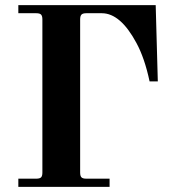

<svg xmlns="http://www.w3.org/2000/svg" viewBox="-20 -732 700 752"><path d="M51.8 0V-32.2H122.1Q135.7 -32.2 140.9 -37.4Q146 -42.5 146 -56.2V-655.8Q146 -669.4 140.9 -674.8Q135.7 -680.2 122.1 -680.2H51.8V-711.9H589.8L598.1 -413.1H565.9Q546.4 -504.9 514.2 -564Q451.7 -680.2 378.9 -680.2H317.9Q304.2 -680.2 299.1 -674.8Q293.9 -669.4 293.9 -655.8V-56.2Q293.9 -42.5 299.1 -37.4Q304.2 -32.2 317.9 -32.2H409.2V0Z"/></svg>

Font: Flanker Steampunk
Style: Bold
Weight: 700
Designer: Alexey Kryukov, Leonardo Di Lena
Foundry: Alexey Kryukov, Leonardo Di Lena
Version: 1.210